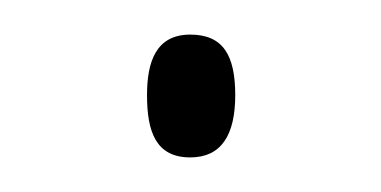

<svg xmlns="http://www.w3.org/2000/svg" viewBox="-20 -389 220 111"><path d="M65 -334C65 -313 70 -298 90 -298C108 -298 116 -311 116 -334C116 -357 109 -369 90 -369C70 -369 65 -353 65 -334Z"/></svg>

Font: Noto Sans Georgian ExtraCondensed Thin
Style: Regular
Weight: 100
Width: 2
Designer: Monotype Design Team, Akaki Razmadze
Foundry: Google LLC
Version: Version 2.005